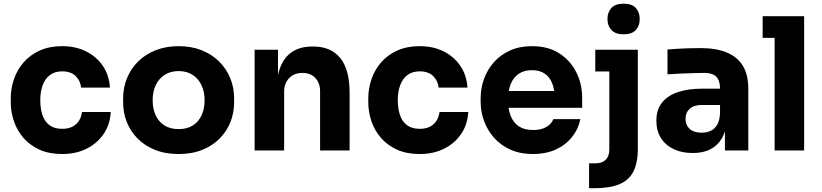

<svg xmlns="http://www.w3.org/2000/svg" viewBox="-20 -818 4467 1044"><path d="M318.8 19.5Q247.5 19.5 195.1 -4.1Q142.8 -27.8 107.9 -67.9Q73 -108 55.8 -158.5Q38.5 -209 38.5 -262.5V-282Q38.5 -338.2 56.5 -389.5Q74.5 -440.8 109.9 -480.6Q145.2 -520.5 197.5 -543.8Q249.8 -567 318.2 -567Q392 -567 448.9 -538.2Q505.8 -509.5 539.8 -458.8Q573.8 -408 577.8 -341.5H421.2Q417.2 -378.8 391.4 -404.4Q365.5 -430 318.2 -430Q277.8 -430 251.4 -410Q225 -390 212 -354.8Q199 -319.5 199 -272.2Q199 -227.8 210.9 -192.4Q222.8 -157 249.2 -137.2Q275.8 -117.5 318.8 -117.5Q351 -117.5 373.5 -129Q396 -140.5 409.2 -161.1Q422.5 -181.8 425.8 -209H582.2Q578.5 -140.8 543.5 -89.5Q508.5 -38.2 450.6 -9.4Q392.8 19.5 318.8 19.5Z M951.2 19.5Q879 19.5 823 -3Q767 -25.5 728.2 -64.6Q689.5 -103.8 669.5 -154.2Q649.5 -204.8 649.5 -261V-283.5Q649.5 -341.2 670.4 -392.6Q691.2 -444 730.5 -483.1Q769.8 -522.2 825.8 -544.6Q881.8 -567 951.2 -567Q1021.5 -567 1077.1 -544.6Q1132.8 -522.2 1172 -483.1Q1211.2 -444 1232.1 -392.6Q1253 -341.2 1253 -283.5V-261Q1253 -204.8 1233 -154.2Q1213 -103.8 1174.2 -64.6Q1135.5 -25.5 1079.5 -3Q1023.5 19.5 951.2 19.5ZM951.2 -116Q997.8 -116 1029 -136.1Q1060.2 -156.2 1076.4 -191.9Q1092.5 -227.5 1092.5 -272.2Q1092.5 -318.8 1075.9 -354.4Q1059.2 -390 1027.6 -410.8Q996 -431.5 951.2 -431.5Q906.8 -431.5 875 -410.8Q843.2 -390 826.6 -354.4Q810 -318.8 810 -272.2Q810 -227.5 826.1 -191.9Q842.2 -156.2 873.9 -136.1Q905.5 -116 951.2 -116Z M1364.5 0V-547.5H1491.5V-312.5H1482.5Q1482.5 -396.8 1504.4 -452.8Q1526.2 -508.8 1569.9 -536.9Q1613.5 -565 1676.8 -565H1683.8Q1779.5 -565 1830.2 -502.4Q1881 -439.8 1881 -313.2V0H1720.5V-322Q1720.5 -366 1694.9 -393.8Q1669.2 -421.5 1624.8 -421.5Q1579.8 -421.5 1552.4 -393.4Q1525 -365.2 1525 -319V0Z M2262.8 19.5Q2191.5 19.5 2139.1 -4.1Q2086.8 -27.8 2051.9 -67.9Q2017 -108 1999.8 -158.5Q1982.5 -209 1982.5 -262.5V-282Q1982.5 -338.2 2000.5 -389.5Q2018.5 -440.8 2053.9 -480.6Q2089.2 -520.5 2141.5 -543.8Q2193.8 -567 2262.2 -567Q2336 -567 2392.9 -538.2Q2449.8 -509.5 2483.8 -458.8Q2517.8 -408 2521.8 -341.5H2365.2Q2361.2 -378.8 2335.4 -404.4Q2309.5 -430 2262.2 -430Q2221.8 -430 2195.4 -410Q2169 -390 2156 -354.8Q2143 -319.5 2143 -272.2Q2143 -227.8 2154.9 -192.4Q2166.8 -157 2193.2 -137.2Q2219.8 -117.5 2262.8 -117.5Q2295 -117.5 2317.5 -129Q2340 -140.5 2353.2 -161.1Q2366.5 -181.8 2369.8 -209H2526.2Q2522.5 -140.8 2487.5 -89.5Q2452.5 -38.2 2394.6 -9.4Q2336.8 19.5 2262.8 19.5Z M2878.5 19.5Q2808.5 19.5 2755.2 -4.5Q2702 -28.5 2666.2 -69.1Q2630.5 -109.8 2612 -160.2Q2593.5 -210.8 2593.5 -264V-283.5Q2593.5 -338.5 2612 -389.4Q2630.5 -440.2 2665.9 -480.1Q2701.2 -520 2753.4 -543.5Q2805.5 -567 2872.5 -567Q2961 -567 3021.6 -527.6Q3082.2 -488.2 3113.9 -424.4Q3145.5 -360.5 3145.5 -286V-231.8H2661V-323.2H3049.2L2996.5 -280.5Q2996.5 -330 2982.6 -364.8Q2968.8 -399.5 2941.4 -418Q2914 -436.5 2872.5 -436.5Q2831.2 -436.5 2802 -417.6Q2772.8 -398.8 2757.6 -362.4Q2742.5 -326 2742.5 -273Q2742.5 -224.2 2756.9 -187.8Q2771.2 -151.2 2801.2 -131.1Q2831.2 -111 2878.5 -111Q2922.8 -111 2951 -127.8Q2979.2 -144.5 2988.8 -170.2H3135.8Q3124 -114.5 3089.1 -71.5Q3054.2 -28.5 3000.9 -4.5Q2947.5 19.5 2878.5 19.5Z M3183 205.5V70H3218Q3254.5 70 3273.9 50.5Q3293.2 31 3293.2 -5.2V-547.5H3448.2V-10.2Q3448.2 68.8 3423.4 116Q3398.5 163.2 3346.4 184.4Q3294.2 205.5 3211.5 205.5ZM3216.8 -429.5V-547.5H3448.2V-429.5ZM3370.8 -631.5Q3326 -631.5 3304.5 -654.9Q3283 -678.2 3283 -714.8Q3283 -751.2 3304.5 -774.6Q3326 -798 3370.8 -798Q3416.2 -798 3437.4 -774.6Q3458.5 -751.2 3458.5 -714.8Q3458.5 -678.2 3437.4 -654.9Q3416.2 -631.5 3370.8 -631.5Z M3921.8 0V-161.5H3895.2V-337.5Q3895.2 -379.8 3875 -400.6Q3854.8 -421.5 3811 -421.5Q3789 -421.5 3753 -420.5Q3717 -419.5 3678.8 -417.8Q3640.5 -416 3609.5 -414V-549Q3633 -551 3663.9 -552.9Q3694.8 -554.8 3727.9 -555.6Q3761 -556.5 3789.5 -556.5Q3873.8 -556.5 3931.4 -532.9Q3989 -509.2 4018.9 -460.8Q4048.8 -412.2 4048.8 -335.8V0ZM3746.8 14Q3688.2 14 3643.6 -6.9Q3599 -27.8 3574 -67.1Q3549 -106.5 3549 -161.5Q3549 -222.2 3580.1 -260.6Q3611.2 -299 3667 -317.4Q3722.8 -335.8 3796.2 -335.8H3912.8V-247.2H3795.2Q3753 -247.2 3730.2 -226.4Q3707.5 -205.5 3707.5 -171.2Q3707.5 -137.8 3730.2 -117.1Q3753 -96.5 3795.2 -96.5Q3821.8 -96.5 3843.4 -106Q3865 -115.5 3879.1 -138.6Q3893.2 -161.8 3895.2 -202.5L3933.2 -163Q3928.2 -106 3905.8 -66.8Q3883.2 -27.5 3843.8 -6.8Q3804.2 14 3746.8 14Z M4192 0V-730H4352.5V0ZM4127 -612V-730H4352.5V-612Z"/></svg>

Font: SVN-Sora Variable
Style: Regular
Weight: 400
Designer: Jonathan Barnbrook, Julián Moncada
Foundry: Barnbrook Fonts
Version: Version 2.000 - Viet hoa boi STYLEno.1 Fonts